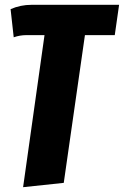

<svg xmlns="http://www.w3.org/2000/svg" viewBox="-20 -553 515 798"><path d="M457 -407H333L245 207L76 225L165 -407H89Q63 -407 37 -398L24 -515Q65 -533 111 -533H475Z"/></svg>

Font: Fira Sans Extra Condensed ExtraBold
Style: Italic
Weight: 800
Width: 3
Italic angle: -8°
Designer: Carrois Corporate & Edenspiekermann AG
Foundry: Carrois Corporate GbR & Edenspiekermann AG
Version: Version 4.203